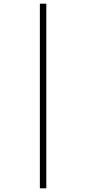

<svg xmlns="http://www.w3.org/2000/svg" viewBox="-20 -781 470 1045"><path d="M197 -761V244H232V-761Z"/></svg>

Font: Noto Sans Hebrew Condensed ExtraLight
Style: Regular
Weight: 200
Width: 3
Designer: Monotype Design Team
Foundry: Monotype Imaging Inc.
Version: Version 2.004